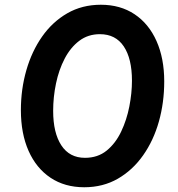

<svg xmlns="http://www.w3.org/2000/svg" viewBox="-20 -777 752 809"><path d="M335 12Q253 12 193 -28Q133 -68 100.5 -141Q68 -214 68 -313Q68 -401 91 -481Q114 -561 157.5 -623Q201 -685 263.5 -721Q326 -757 405 -757Q487 -757 547 -717Q607 -677 639.5 -604Q672 -531 672 -434Q672 -345 649.5 -265Q627 -185 583 -122.5Q539 -60 476.5 -24Q414 12 335 12ZM338 -112Q392 -112 429.5 -142.5Q467 -173 490.5 -222.5Q514 -272 525 -328.5Q536 -385 536 -437Q536 -530 501.5 -581.5Q467 -633 401 -633Q351 -633 314 -605Q277 -577 252.5 -530Q228 -483 216 -425.5Q204 -368 204 -310Q204 -217 238.5 -164.5Q273 -112 338 -112Z"/></svg>

Font: Plus Jakarta Sans
Style: Bold Italic
Weight: 700
Italic angle: -8°
Designer: Gumpita Rahayu
Foundry: Tokotype
Version: Version 2.071; ttfautohint (v1.8.4.7-5d5b);gftools[0.9.29]